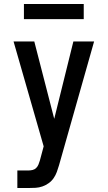

<svg xmlns="http://www.w3.org/2000/svg" viewBox="-20 -728 540 963"><path d="M67 215V127H123Q133 127 143.5 124.5Q154 122 161.5 114.5Q169 107 173 97Q177 87 180 77Q180 77 180 77Q180 77 180 77L199 6L48 -520H152L252 -132L348 -520H452L276 101Q271 118 265 134.5Q259 151 249 165.5Q239 180 224.5 190.5Q210 201 193 207Q176 213 158.5 214Q141 215 123 215ZM100 -632V-708H400V-632Z"/></svg>

Font: Zed Sans Semibold
Style: Regular
Weight: 600
Designer: Belleve Invis
Foundry: Belleve Invis
Version: Version 1.0.0; ttfautohint (v1.8.4)